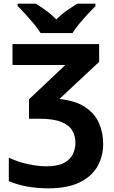

<svg xmlns="http://www.w3.org/2000/svg" viewBox="-20 -786 621 1046"><path d="M520 -546V-449L304 -247Q392 -237 444 -202.5Q496 -168 519 -116Q542 -64 542 -1Q542 67 510 122Q478 177 412 208.5Q346 240 244 240Q121 240 28 201V73Q76 96 131.5 108Q187 120 233 120Q294 120 328 102Q362 84 376.5 54.5Q391 25 391 -8Q391 -45 374 -74.5Q357 -104 314.5 -121.5Q272 -139 196 -139H138V-245L336 -432H48V-546ZM201 -606Q187 -629 164.5 -656Q142 -683 118.5 -709Q95 -735 76 -753V-766H175Q201 -750 231 -728.5Q261 -707 287 -680Q313 -707 344 -728.5Q375 -750 401 -766H500V-753Q482 -735 458 -709Q434 -683 411.5 -656Q389 -629 375 -606Z"/></svg>

Font: Noto Sans IKEA
Style: Bold
Weight: 600
Designer: Monotype Design Team
Foundry: Monotype Imaging Inc.
Version: Version 2.001